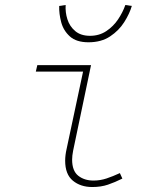

<svg xmlns="http://www.w3.org/2000/svg" viewBox="-20 -740 640 772"><path d="M351 12Q304 12 273 -13.5Q242 -39 242 -94Q242 -105 243.5 -117Q245 -129 248 -142L314 -452H124L130 -478H346L274 -134Q272 -124 271 -115Q270 -106 270 -98Q270 -53 294.5 -33.5Q319 -14 356 -14Q383 -14 408.5 -22.5Q434 -31 462 -44L472 -22Q442 -7 414 2.5Q386 12 351 12ZM336 -570Q287 -570 261 -593.5Q235 -617 226 -651Q217 -685 218 -716L244 -720Q242 -691 251 -662.5Q260 -634 282.5 -615Q305 -596 342 -596Q379 -596 407.5 -615Q436 -634 455 -662.5Q474 -691 484 -720L510 -716Q501 -685 479.5 -651Q458 -617 422.5 -593.5Q387 -570 336 -570Z"/></svg>

Font: Source Code Pro ExtraLight ExtraLight
Style: Italic
Weight: 250
Italic angle: -11°
Monospace: yes
Version: Version 1.016;hotconv 1.0.116;makeotfexe 2.5.65601